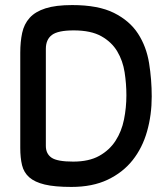

<svg xmlns="http://www.w3.org/2000/svg" viewBox="-20 -727 659 758"><path d="M265 -707Q368 -707 430 -676Q492 -645 525 -594Q558 -543 568.5 -478Q579 -413 579 -346Q579 -273 560.5 -208Q542 -143 503.5 -94.5Q465 -46 405 -17.5Q345 11 262 11Q196 11 156.5 1.5Q117 -8 95.5 -27Q74 -46 67 -75Q60 -104 60 -143V-519Q60 -562 67.5 -597Q75 -632 97 -656.5Q119 -681 159.5 -694Q200 -707 265 -707ZM269 -89Q331 -89 371.5 -111.5Q412 -134 436 -171Q460 -208 469.5 -255Q479 -302 479 -351Q479 -396 472 -441.5Q465 -487 443 -524Q421 -561 380 -584Q339 -607 271 -607Q209 -607 185 -589Q161 -571 161 -534V-151Q161 -120 183.5 -104.5Q206 -89 269 -89Z"/></svg>

Font: Sniglet
Style: Regular
Weight: 400
Designer: Haley Fiege
Foundry: Haley Fiege, Pablo Impallari, Brenda Gallo
Version: Version 2.000; ttfautohint (v0.95) -l 8 -r 50 -G 200 -x 14 -